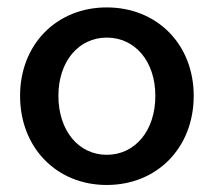

<svg xmlns="http://www.w3.org/2000/svg" viewBox="-20 -497 588 528"><path d="M273.4 11.7C412.1 11.7 512.7 -90.8 512.7 -233.4C512.7 -375 412.1 -476.6 273.4 -476.6C135.7 -476.6 35.2 -375 35.2 -233.4C35.2 -90.8 135.7 11.7 273.4 11.7ZM273.4 -71.3C196.3 -71.3 140.6 -137.7 140.6 -233.4C140.6 -328.1 196.3 -393.6 273.4 -393.6C351.6 -393.6 407.2 -328.1 407.2 -233.4C407.2 -137.7 351.6 -71.3 273.4 -71.3Z"/></svg>

Font: Ed Sans Neue Medium
Style: Regular
Weight: 500
Designer: Stephen Hutchings
Version: Version 1.004;PS 001.004;hotconv 1.0.88;makeotf.lib2.5.64775